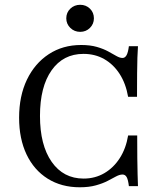

<svg xmlns="http://www.w3.org/2000/svg" viewBox="-20 -770 675 801"><path d="M312.9 11.3Q236.3 11.3 179 -24.6Q121.8 -60.5 90.7 -125.8Q59.7 -191.1 59.7 -279Q59.7 -369.4 92.3 -437.5Q125 -505.6 183.5 -544Q241.9 -582.3 318.5 -582.3Q356.5 -582.3 384.3 -574.2Q412.1 -566.1 431.9 -555.2Q451.6 -544.4 465.7 -536.3Q479.8 -528.2 491.1 -528.2Q501.6 -528.2 508.1 -539.9Q514.5 -551.6 517.7 -577.4H555.6Q554 -555.6 553.2 -529Q552.4 -502.4 552 -463.7Q551.6 -425 551.6 -366.1H514.5Q504.8 -421.8 479 -461.7Q453.2 -501.6 414.9 -523.4Q376.6 -545.2 328.2 -545.2Q243.5 -545.2 195.2 -476.6Q146.8 -408.1 146.8 -286.3Q146.8 -164.5 195.6 -94.8Q244.4 -25 329 -25Q376.6 -25 415.3 -47.6Q454 -70.2 479.8 -110.5Q505.6 -150.8 514.5 -204.8H552.4Q552.4 -149.2 552.8 -110.1Q553.2 -71 554 -43.5Q554.8 -16.1 555.6 6.5H517.7Q514.5 -20.2 508.5 -31Q502.4 -41.9 491.1 -41.9Q479 -41.9 464.1 -33.9Q449.2 -25.8 429 -15.3Q408.9 -4.8 380.2 3.2Q351.6 11.3 312.9 11.3ZM314.5 -637.1Q290.3 -637.1 273.4 -653.6Q256.5 -670.2 256.5 -693.5Q256.5 -717.7 273.4 -733.9Q290.3 -750 314.5 -750Q338.7 -750 355.2 -733.9Q371.8 -717.7 371.8 -693.5Q371.8 -670.2 355.2 -653.6Q338.7 -637.1 314.5 -637.1Z"/></svg>

Font: Playfair 9pt
Style: Regular
Weight: 400
Designer: Claus Eggers Sørensen
Foundry: Claus Eggers Sørensen
Version: Version 2.203